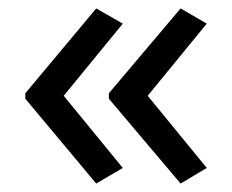

<svg xmlns="http://www.w3.org/2000/svg" viewBox="-20 -491 549 455"><path d="M40 -270V-257L208 -56L271 -93L131 -264L271 -435L208 -471ZM238 -270V-257L408 -56L470 -93L330 -264L470 -435L408 -471Z"/></svg>

Font: Noto Sans Mro
Style: Regular
Weight: 400
Designer: Monotype Design Team
Foundry: Monotype Imaging Inc.
Version: Version 2.001